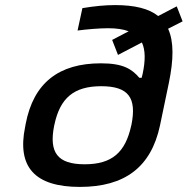

<svg xmlns="http://www.w3.org/2000/svg" viewBox="-20 -726 738 755"><path d="M81 -239 79 -228C46 -69 117 9 294 9C471 9 574 -69 609 -232L644 -400C663 -492 664 -563 641 -613L698 -642L675 -701L602 -663C566 -692 510 -706 433 -706C393 -706 352 -702 304 -694L285 -606C323 -611 372 -615 405 -615C438 -615 465 -611 486 -603L421 -569L444 -510L538 -559C552 -529 552 -488 541 -436L537 -420H528C498 -455 464 -477 377 -477C212 -477 112 -401 81 -239ZM193 -232 194 -236C216 -340 270 -387 378 -387C485 -387 518 -342 497 -236L496 -232C473 -127 421 -80 313 -80C206 -80 172 -126 193 -232Z"/></svg>

Font: LT Wave Medium
Style: Italic
Weight: 500
Designer: Daniel Lyons
Version: Version 2.5 (Glyphs App)